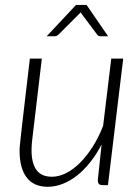

<svg xmlns="http://www.w3.org/2000/svg" viewBox="-20 -728 551 755"><path d="M144.5 -497.5 107 -181Q104 -157.5 104 -137.5Q104 -86.5 123.2 -59.8Q142.5 -33 184 -33Q211.5 -33 239.5 -47Q267.5 -61 294 -87.2Q320.5 -113.5 344 -150.2Q367.5 -187 385.5 -233L417.5 -497.5H464.5L404.5 0H382.5Q373 0 368.8 -5Q364.5 -10 364.5 -18.5L379.5 -160Q359 -120.5 334.2 -89.5Q309.5 -58.5 282.2 -37.2Q255 -16 226 -4.8Q197 6.5 168 6.5Q112.5 6.5 84.8 -30.2Q57 -67 57 -135Q57 -139.5 57.2 -144.8Q57.5 -150 58.8 -162.8Q60 -175.5 62.5 -198Q65 -220.5 69.5 -259.2Q74 -298 80.8 -356Q87.5 -414 97.5 -497.5ZM405 -585.5H374.5Q367 -585.5 362.5 -591.5L301 -673.5L297 -679.5L291.5 -673.5L209.5 -591.5Q207 -589 203.5 -587.2Q200 -585.5 196 -585.5H163.5L279 -708.5H320.5Z"/></svg>

Font: Lato Light
Style: Italic
Weight: 300
Italic angle: -7°
Designer: Lukasz Dziedzic
Foundry: Lukasz Dziedzic
Version: Version 1.104; Western+Polish opensource